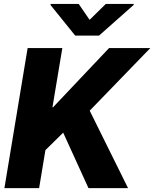

<svg xmlns="http://www.w3.org/2000/svg" viewBox="-20 -977 801 997"><path d="M2.9 0 123.5 -727.5H303.7L252.4 -419.9H255.4L546.4 -727.5H760.7L445.8 -402.3L645 0H439.5L308.1 -288.1L215.8 -197.3L183.1 0ZM388.7 -956.5 445.3 -874 529.3 -956.5H674.8L673.8 -951.2L494.1 -792H370.6L242.2 -951.2L243.2 -956.5Z"/></svg>

Font: Inter Display Extra Bold
Style: Italic
Weight: 800
Italic angle: -9.39999°
Designer: Rasmus Andersson
Foundry: rsms
Version: Version 4.000;git-4fc901f